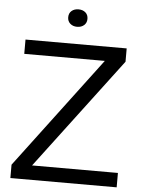

<svg xmlns="http://www.w3.org/2000/svg" viewBox="-60 -958 745 1005"><g transform="rotate(5 312.5 -455.5)"><path d="M32.9 0V-70.1L472 -653.9H48.7V-729H580.3V-659L140.3 -75.6H591.4V0ZM311.7 -819Q289.6 -819 275.4 -831.6Q261.1 -844.1 261.1 -864.9Q261.1 -886.3 275.4 -898.5Q289.6 -910.7 311.7 -910.7Q333.8 -910.7 348.1 -898.5Q362.3 -886.3 362.3 -864.9Q362.3 -844.1 348.1 -831.6Q333.8 -819 311.7 -819Z"/></g></svg>

Font: Mona Sans ExtraLight
Style: Regular
Weight: 200
Designer: Deni Anggara
Foundry: GitHub
Version: Version 2.000